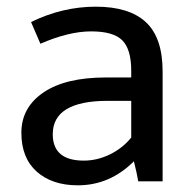

<svg xmlns="http://www.w3.org/2000/svg" viewBox="-20 -543 584 575"><path d="M90 -29C120.7 -1.7 161.7 12 213 12C277 12 333 -12 381 -60C387 -36 391.3 -16 394 0H467V-329C467 -396.3 450.3 -445.5 417 -476.5C383.7 -507.5 333.7 -523 267 -523C200.3 -523 135.7 -507.7 73 -477L101 -412C157.7 -436.7 208.3 -449 253 -449C297.7 -449 328.8 -440 346.5 -422C364.2 -404 373 -373.7 373 -331V-311H297C216.3 -311 154 -296 110 -266C66 -236 44 -195.8 44 -145.5C44 -95.2 59.3 -56.3 90 -29ZM138 -141C138 -207.7 193 -241 303 -241H373V-131C355.7 -109.7 334.3 -92.8 309 -80.5C283.7 -68.2 257.7 -62 231 -62C169 -62 138 -88.3 138 -141Z"/></svg>

Font: Telex Regular
Style: Regular
Weight: 400
Designer: Andres Torresi
Foundry: Andres Torresi
Version: Version 1.001